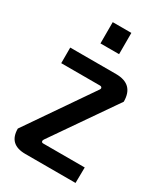

<svg xmlns="http://www.w3.org/2000/svg" viewBox="-172 -748 707 821"><g transform="rotate(30 182.0 -337.5)"><path d="M227 -570H135V-675H227ZM342 -77 341 0H93Q11 0 11 -78L231 -398Q235 -404 232.5 -408.5Q230 -413 223 -413H32V-490H258Q346 -490 346 -404L131 -93Q127 -87 128.5 -82Q130 -77 137 -77Z"/></g></svg>

Font: Gemunu Libre SemiBold
Style: Regular
Weight: 600
Designer: Puspanada Ekanayake, Sola Matas, Pathum Egodawatta, Kosala Senevirathne
Foundry: mooniak
Version: Version 1.100